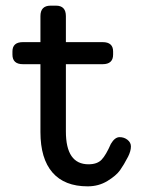

<svg xmlns="http://www.w3.org/2000/svg" viewBox="-20 -649 514 679"><path d="M403 -164Q419 -164 431 -154.5Q443 -145 443 -131Q443 -115 433 -95Q418 -66 404.5 -47Q391 -28 360 -9Q329 10 290 10Q208 10 165.5 -39Q123 -88 123 -182V-422H61Q24 -422 24 -456V-467Q24 -500 61 -500H123V-592Q123 -629 159 -629H178Q213 -629 213 -592V-500H343Q380 -500 380 -467V-456Q380 -422 343 -422H213V-184Q213 -68 293 -68Q324 -68 339.5 -84.5Q355 -101 372 -140Q386 -164 403 -164Z"/></svg>

Font: Solway
Style: Regular
Weight: 400
Designer: Mariya V. Pigoulevskaya
Foundry: The Northern Block Ltd.
Version: Version 1.000;hotconv 1.0.109;makeotfexe 2.5.65596